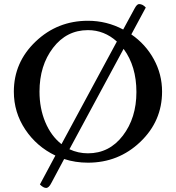

<svg xmlns="http://www.w3.org/2000/svg" viewBox="-20 -786 864 943"><path d="M776 -336Q776 -191 669 -89Q562 13 412 13Q350 13 295 -5L232 113Q220 137 206.5 137Q193 137 176 120L252 -22Q160 -66 104 -150Q48 -234 48 -336Q48 -480 155 -582Q262 -684 412 -684Q504 -684 585 -641L642 -746Q653 -766 663 -766Q681 -766 696 -749L625 -617Q695 -569 735.5 -495Q776 -421 776 -336ZM412 -638Q307 -638 240.5 -551Q174 -464 174 -336Q174 -254 202.5 -186Q231 -118 282 -78L554 -582Q492 -638 412 -638ZM587 -546 321 -53Q364 -33 412 -33Q517 -33 583.5 -120Q650 -207 650 -334Q650 -461 587 -546Z"/></svg>

Font: Sedan
Style: Regular
Weight: 400
Designer: Sebastian Salazar
Foundry: Sebastian Salazar
Version: Version 1.001